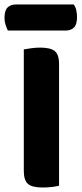

<svg xmlns="http://www.w3.org/2000/svg" viewBox="-36 -828 363 855"><path d="M154 7Q107 7 88.5 -9Q70 -25 70 -67V-608Q81 -610 101.5 -613Q122 -616 143 -616Q188 -616 207.5 -601Q227 -586 227 -542V-1Q216 2 196 4.5Q176 7 154 7ZM-1 -692Q-6 -702 -11 -717Q-16 -732 -16 -748Q-16 -781 -2.5 -794.5Q11 -808 34 -808H292Q300 -798 303.5 -783.5Q307 -769 307 -752Q307 -719 293.5 -705.5Q280 -692 257 -692Z"/></svg>

Font: Baloo Thambi 2
Style: Bold
Weight: 700
Designer: Aadarsh Rajan and Ek Type
Foundry: Ek Type
Version: Version 1.640;hotconv 1.0.111;makeotfexe 2.5.65597; ttfautoh